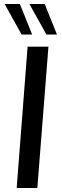

<svg xmlns="http://www.w3.org/2000/svg" viewBox="-20 -947 310 967"><path d="M64 0 119 -712H224L168 0ZM214 -773 128 -927H205L267 -773ZM89 -773 3 -927H80L142 -773Z"/></svg>

Font: Muli SemiBold
Style: Italic
Weight: 600
Italic angle: -4.541°
Designer: Vernon Adams
Foundry: Vernon Adams
Version: Version 2.100; ttfautohint (v1.8.1.43-b0c9)